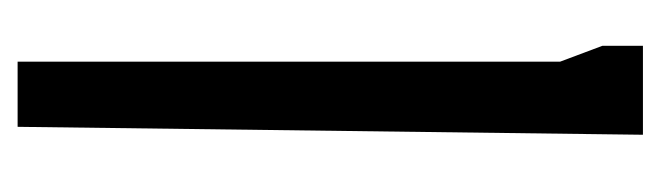

<svg xmlns="http://www.w3.org/2000/svg" viewBox="-286 -464 750 218"><g transform="rotate(90 89.0 -355.0)"><path d="M124 0H50V-616L32 -664V-710H133Z"/></g></svg>

Font: Bahiana
Style: Regular
Weight: 400
Designer: Pablo Cosgaya & Dani Raskovsky
Foundry: Pablo Cosgaya & Dani Raskovsky
Version: Version 1.005